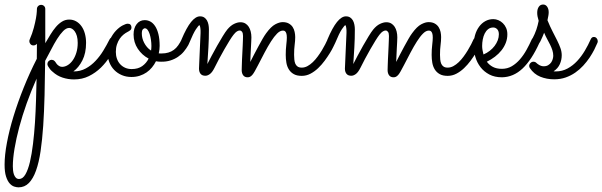

<svg xmlns="http://www.w3.org/2000/svg" viewBox="-108 -324 2638 841"><path d="M269 -136.2Q269 -91.3 252.9 -59.6Q236.8 -27.8 213.4 -11.2H215.3Q244.1 -11.2 267.8 -24.2Q291.5 -37.1 310.5 -57.4Q329.6 -77.6 344.7 -102.5Q359.9 -127.4 371.6 -150.9Q374 -156.2 378.7 -159.2Q383.3 -162.1 388.7 -162.1Q397 -162.1 401.9 -156.2Q406.7 -150.4 406.7 -143.6Q406.7 -139.6 405.3 -136.2Q392.6 -107.9 375 -79.3Q357.4 -50.8 334 -27.8Q310.5 -4.9 281.2 9.5Q252 23.9 216.3 23.9Q190.4 23.9 166 15.9Q141.6 7.8 123 -9.3Q116.2 -14.6 111.3 -20.8Q106.4 -26.9 103.5 -32.2Q102.5 -33.2 102.5 -34.2Q99.6 -38.6 99.6 -43.5Q99.6 -49.8 104 -55.2Q104.5 -56.2 105 -56.4Q105.5 -56.6 106 -57.1Q110.8 -61.5 116.7 -62H118.2Q120.6 -62 121.6 -61.5Q122.1 -61.5 122.3 -61.3Q122.6 -61 123 -61Q124.5 -61 126.5 -60.1Q127 -59.6 127.4 -59.6Q131.8 -56.6 134.8 -52.2Q138.2 -46.4 142.6 -41.5Q146.5 -37.6 151.9 -34.4Q157.2 -31.2 164.1 -31.2Q176.3 -31.2 188.5 -38.6Q200.7 -45.9 210.4 -59.6Q220.2 -73.2 226.3 -92.8Q232.4 -112.3 232.4 -136.2Q232.4 -153.8 228.8 -166.3Q225.1 -178.7 219.5 -186.5Q213.9 -194.3 207.5 -198Q201.2 -201.7 195.3 -201.7Q182.1 -201.7 168.7 -188Q155.3 -174.3 142.1 -153.3Q128.9 -132.3 116 -106.9Q103 -81.5 89.8 -57.6Q88.9 21.5 87.2 93.3Q85.4 165 81.3 226.6Q77.1 288.1 69.8 337.9Q62.5 387.7 49.8 423.1Q37.1 458.5 18.6 477.5Q0 496.6 -26.9 496.6Q-35.2 496.6 -45.9 493.2Q-56.6 489.7 -65.9 479.2Q-75.2 468.8 -81.5 449.2Q-87.9 429.7 -87.9 397Q-87.9 355.5 -77.6 300.8Q-67.4 246.1 -48.6 184.8Q-29.8 123.5 -3.9 59.1Q22 -5.4 53.2 -66.4Q53.2 -83.5 53.5 -100.1Q53.7 -116.7 53.7 -132.3Q47.4 -125 38.6 -125Q30.3 -125 25.4 -130.9Q20.5 -136.7 20.5 -143.6Q20.5 -147 22 -150.9Q33.7 -177.7 40 -201.9Q46.4 -226.1 49.6 -244.4Q52.7 -262.7 53.2 -273.4Q53.7 -284.2 53.7 -284.7Q53.7 -292 59.1 -297.4Q64.5 -302.7 72.3 -302.7Q79.6 -302.7 85 -297.6Q90.3 -292.5 90.3 -284.7V-134.8Q101.6 -153.8 112.8 -172.4Q124 -190.9 136.5 -205.6Q148.9 -220.2 163.3 -229.2Q177.7 -238.3 195.3 -238.3Q211.9 -238.3 225.6 -230.5Q239.3 -222.7 249 -209Q258.8 -195.3 263.9 -176.5Q269 -157.7 269 -136.2ZM52.2 20.5Q28.3 74.2 9 128.4Q-10.3 182.6 -23.7 232.9Q-37.1 283.2 -44.4 327.1Q-51.8 371.1 -51.8 404.3Q-51.8 412.6 -50.8 422.4Q-49.8 432.1 -46.9 440.4Q-43.9 448.7 -38.6 454.3Q-33.2 460 -24.4 460Q-8.3 460 3.4 439.7Q15.1 419.4 23.2 385Q31.2 350.6 36.6 305.9Q42 261.2 45.2 212.4Q48.3 163.6 49.8 114Q51.3 64.5 52.2 20.5Z M596.7 -53.7Q584.5 -53.7 575.2 -55.7Q567.9 -41 557.6 -28.6Q547.4 -16.1 533.9 -6.8Q520.5 2.4 503.9 7.8Q487.3 13.2 467.8 13.2Q444.8 13.2 425.8 5.1Q406.7 -2.9 392.6 -17.3Q378.4 -31.7 370.6 -52Q362.8 -72.3 362.8 -96.7Q362.8 -127.9 374 -151.1Q385.3 -174.3 399.9 -189.7Q414.6 -205.1 429.2 -212.6Q443.8 -220.2 451.2 -220.2Q459.5 -220.2 463.6 -215.8Q467.8 -211.4 467.8 -204.1Q467.8 -195.8 462.6 -191.7Q457.5 -187.5 449.7 -183.6Q441.9 -179.7 433.1 -172.6Q424.3 -165.5 416.7 -154.8Q409.2 -144 404.3 -129.4Q399.4 -114.7 399.4 -96.7Q399.4 -80.6 404.3 -66.7Q409.2 -52.7 418.5 -42.7Q427.7 -32.7 440.4 -27.1Q453.1 -21.5 468.8 -21.5Q496.6 -21.5 514.9 -34.4Q533.2 -47.4 543 -67.4Q514.2 -82.5 495.6 -110.4Q477.1 -138.2 477.1 -172.9Q477.1 -200.7 490.5 -218.3Q503.9 -235.8 525.9 -235.8Q539.1 -235.8 550.8 -229.5Q562.5 -223.1 571.5 -209.5Q580.6 -195.8 585.9 -174.3Q591.3 -152.8 591.3 -123Q591.3 -107.4 587.4 -90.3Q590.3 -89.8 593.3 -89.8Q596.2 -89.8 599.6 -89.8Q616.2 -89.8 629.4 -93.8Q642.6 -97.7 653.3 -105.5Q664.1 -113.3 672.6 -125.5Q681.2 -137.7 689 -153.8Q690.4 -156.7 695.3 -159.4Q700.2 -162.1 705.1 -162.1Q711.4 -162.1 717 -157Q722.7 -151.9 722.7 -143.6Q722.7 -139.6 720.7 -135Q718.8 -130.4 716.8 -126.5Q708.5 -111.8 697.5 -98.4Q686.5 -85 671.6 -75Q656.7 -64.9 638.2 -59.1Q619.6 -53.2 596.7 -53.7ZM513.2 -176.8Q513.2 -167.5 515.6 -157.2Q518.1 -147 523.2 -137Q528.3 -127 535.9 -117.9Q543.5 -108.9 553.7 -102.5Q555.2 -112.8 555.2 -122.6Q555.2 -135.7 553.2 -149.4Q551.3 -163.1 547.6 -174.6Q543.9 -186 538.6 -193.1Q533.2 -200.2 525.9 -200.2Q522.9 -200.2 518.1 -195.8Q513.2 -191.4 513.2 -176.8Z M800.3 -43.5Q807.6 -58.1 819.1 -79.8Q830.6 -101.6 843 -123.5Q855.5 -145.5 867.4 -165Q879.4 -184.6 887.7 -194.8Q901.9 -211.9 917 -219.2Q932.1 -226.6 944.8 -226.6Q957.5 -226.6 966.6 -221.2Q975.6 -215.8 981.4 -206.8Q987.3 -197.8 990.2 -185.8Q993.2 -173.8 993.2 -160.2Q993.2 -152.3 992.4 -139.6Q991.7 -127 991 -112.3Q990.2 -97.7 989.5 -82Q988.8 -66.4 988.3 -52.7Q995.6 -67.4 1004.9 -85.2Q1014.2 -103 1023.7 -120.6Q1033.2 -138.2 1042 -153.6Q1050.8 -168.9 1058.1 -178.7Q1079.1 -207.5 1097.4 -217.3Q1115.7 -227.1 1129.9 -227.1Q1146.5 -227.1 1157.2 -220.9Q1168 -214.8 1174.1 -205.3Q1180.2 -195.8 1182.6 -184.1Q1185.1 -172.4 1185.1 -161.6Q1185.1 -145 1182.6 -127Q1180.2 -108.9 1180.2 -84Q1180.2 -73.7 1181.2 -63.5Q1182.1 -53.2 1185.3 -45.4Q1188.5 -37.6 1195.3 -32.7Q1202.1 -27.8 1213.9 -27.8Q1226.6 -27.8 1238.8 -34.4Q1251 -41 1262.2 -51.8Q1273.4 -62.5 1283.4 -76.2Q1293.5 -89.8 1301.8 -103.5Q1310.1 -117.2 1316.4 -129.6Q1322.8 -142.1 1326.7 -150.9Q1329.1 -156.2 1333.5 -159.2Q1337.9 -162.1 1343.3 -162.1Q1351.6 -162.1 1356.7 -156Q1361.8 -149.9 1361.8 -143.1Q1361.8 -139.6 1360.4 -136.2Q1358.4 -132.3 1352.5 -119.9Q1346.7 -107.4 1336.9 -91.6Q1327.1 -75.7 1314.2 -58.1Q1301.3 -40.5 1285.6 -25.6Q1270 -10.7 1252 -1.2Q1233.9 8.3 1213.9 8.3Q1192.4 8.3 1179 0.7Q1165.5 -6.8 1157.5 -19.5Q1149.4 -32.2 1146.5 -48.8Q1143.6 -65.4 1143.6 -83.5Q1143.6 -107.4 1146 -127.7Q1148.4 -147.9 1148.4 -159.2Q1148.4 -171.4 1146.2 -177.7Q1144 -184.1 1140.9 -186.8Q1137.7 -189.5 1134.8 -189.7Q1131.8 -189.9 1130.4 -189.9Q1118.7 -189.9 1105.7 -177Q1092.8 -164.1 1079.1 -142.6Q1065.4 -121.1 1051 -93.8Q1036.6 -66.4 1022 -38.1Q1013.7 -22.5 1008.1 -12.2Q1002.4 -2 997.3 3.9Q992.2 9.8 987.3 12.2Q982.4 14.6 976.6 14.6Q963.9 14.6 957.3 5.9Q950.7 -2.9 950.7 -17.1Q950.7 -24.4 951.2 -36.6Q951.7 -48.8 952.1 -63.5Q952.6 -78.1 953.6 -93.8Q954.6 -109.4 955.1 -123.8Q955.6 -138.2 956.1 -149.4Q956.5 -160.6 956.5 -166.5Q956.5 -179.2 952.1 -184.8Q947.8 -190.4 941.9 -190.4Q936.5 -190.4 929.9 -186.5Q923.3 -182.6 914.6 -171.4Q907.7 -162.6 897.2 -145.8Q886.7 -128.9 875 -108.4Q863.3 -87.9 851.8 -66.4Q840.3 -44.9 832 -27.8Q821.8 -7.3 811.5 0.2Q801.3 7.8 791.5 7.8Q777.3 7.8 770.5 -0.7Q763.7 -9.3 763.7 -23.4Q763.7 -24.9 764.4 -41Q765.1 -57.1 766.1 -80.3Q767.1 -103.5 768.3 -129.9Q769.5 -156.2 770.5 -179.2Q771 -191.4 769.5 -201.7Q768.1 -211.9 765.6 -213.9Q761.7 -212.9 750.2 -195.8Q738.8 -178.7 721.2 -136.2Q718.8 -130.9 713.9 -127.9Q709 -125 703.6 -125Q695.3 -125 690.4 -130.6Q685.5 -136.2 685.5 -143.6Q685.5 -147 687 -150.9Q709 -203.1 729 -227.8Q749 -252.4 768.1 -252.4Q779.3 -252.4 786.9 -247.3Q794.4 -242.2 798.8 -234.1Q803.2 -226.1 805.2 -215.8Q807.1 -205.6 807.1 -195.8Q807.1 -152.3 804.9 -116.2Q802.7 -80.1 800.3 -43.5Z M1439.5 -43.5Q1446.8 -58.1 1458.3 -79.8Q1469.7 -101.6 1482.2 -123.5Q1494.6 -145.5 1506.6 -165Q1518.6 -184.6 1526.9 -194.8Q1541 -211.9 1556.2 -219.2Q1571.3 -226.6 1584 -226.6Q1596.7 -226.6 1605.7 -221.2Q1614.7 -215.8 1620.6 -206.8Q1626.5 -197.8 1629.4 -185.8Q1632.3 -173.8 1632.3 -160.2Q1632.3 -152.3 1631.6 -139.6Q1630.9 -127 1630.1 -112.3Q1629.4 -97.7 1628.7 -82Q1627.9 -66.4 1627.4 -52.7Q1634.8 -67.4 1644 -85.2Q1653.3 -103 1662.8 -120.6Q1672.4 -138.2 1681.2 -153.6Q1689.9 -168.9 1697.3 -178.7Q1718.3 -207.5 1736.6 -217.3Q1754.9 -227.1 1769 -227.1Q1785.6 -227.1 1796.4 -220.9Q1807.1 -214.8 1813.2 -205.3Q1819.3 -195.8 1821.8 -184.1Q1824.2 -172.4 1824.2 -161.6Q1824.2 -145 1821.8 -127Q1819.3 -108.9 1819.3 -84Q1819.3 -73.7 1820.3 -63.5Q1821.3 -53.2 1824.5 -45.4Q1827.6 -37.6 1834.5 -32.7Q1841.3 -27.8 1853 -27.8Q1865.7 -27.8 1877.9 -34.4Q1890.1 -41 1901.4 -51.8Q1912.6 -62.5 1922.6 -76.2Q1932.6 -89.8 1940.9 -103.5Q1949.2 -117.2 1955.6 -129.6Q1961.9 -142.1 1965.8 -150.9Q1968.3 -156.2 1972.7 -159.2Q1977.1 -162.1 1982.4 -162.1Q1990.7 -162.1 1995.8 -156Q2001 -149.9 2001 -143.1Q2001 -139.6 1999.5 -136.2Q1997.6 -132.3 1991.7 -119.9Q1985.8 -107.4 1976.1 -91.6Q1966.3 -75.7 1953.4 -58.1Q1940.4 -40.5 1924.8 -25.6Q1909.2 -10.7 1891.1 -1.2Q1873 8.3 1853 8.3Q1831.5 8.3 1818.1 0.7Q1804.7 -6.8 1796.6 -19.5Q1788.6 -32.2 1785.6 -48.8Q1782.7 -65.4 1782.7 -83.5Q1782.7 -107.4 1785.2 -127.7Q1787.6 -147.9 1787.6 -159.2Q1787.6 -171.4 1785.4 -177.7Q1783.2 -184.1 1780 -186.8Q1776.9 -189.5 1773.9 -189.7Q1771 -189.9 1769.5 -189.9Q1757.8 -189.9 1744.9 -177Q1731.9 -164.1 1718.3 -142.6Q1704.6 -121.1 1690.2 -93.8Q1675.8 -66.4 1661.1 -38.1Q1652.8 -22.5 1647.2 -12.2Q1641.6 -2 1636.5 3.9Q1631.3 9.8 1626.5 12.2Q1621.6 14.6 1615.7 14.6Q1603 14.6 1596.4 5.9Q1589.8 -2.9 1589.8 -17.1Q1589.8 -24.4 1590.3 -36.6Q1590.8 -48.8 1591.3 -63.5Q1591.8 -78.1 1592.8 -93.8Q1593.8 -109.4 1594.2 -123.8Q1594.7 -138.2 1595.2 -149.4Q1595.7 -160.6 1595.7 -166.5Q1595.7 -179.2 1591.3 -184.8Q1586.9 -190.4 1581.1 -190.4Q1575.7 -190.4 1569.1 -186.5Q1562.5 -182.6 1553.7 -171.4Q1546.9 -162.6 1536.4 -145.8Q1525.9 -128.9 1514.2 -108.4Q1502.4 -87.9 1491 -66.4Q1479.5 -44.9 1471.2 -27.8Q1460.9 -7.3 1450.7 0.2Q1440.4 7.8 1430.7 7.8Q1416.5 7.8 1409.7 -0.7Q1402.8 -9.3 1402.8 -23.4Q1402.8 -24.9 1403.6 -41Q1404.3 -57.1 1405.3 -80.3Q1406.2 -103.5 1407.5 -129.9Q1408.7 -156.2 1409.7 -179.2Q1410.2 -191.4 1408.7 -201.7Q1407.2 -211.9 1404.8 -213.9Q1400.9 -212.9 1389.4 -195.8Q1377.9 -178.7 1360.4 -136.2Q1357.9 -130.9 1353 -127.9Q1348.1 -125 1342.8 -125Q1334.5 -125 1329.6 -130.6Q1324.7 -136.2 1324.7 -143.6Q1324.7 -147 1326.2 -150.9Q1348.1 -203.1 1368.2 -227.8Q1388.2 -252.4 1407.2 -252.4Q1418.5 -252.4 1426 -247.3Q1433.6 -242.2 1438 -234.1Q1442.4 -226.1 1444.3 -215.8Q1446.3 -205.6 1446.3 -195.8Q1446.3 -152.3 1444.1 -116.2Q1441.9 -80.1 1439.5 -43.5Z M2024.4 -53.7Q2034.7 -39.6 2050.8 -31Q2066.9 -22.5 2090.3 -22.5Q2114.3 -22.5 2133.8 -33.9Q2153.3 -45.4 2169.4 -64Q2185.5 -82.5 2198.2 -105.5Q2210.9 -128.4 2221.2 -151.4Q2223.6 -156.7 2228 -159.4Q2232.4 -162.1 2237.8 -162.1Q2246.1 -162.1 2251.2 -156.2Q2256.3 -150.4 2256.3 -143.6Q2256.3 -141.1 2255.9 -139.4Q2255.4 -137.7 2254.4 -135.7Q2220.7 -61.5 2180.9 -23.9Q2141.1 13.7 2090.8 14.6Q2058.6 14.6 2035.2 2.2Q2011.7 -10.3 1996.6 -30Q1981.4 -49.8 1974.1 -74.7Q1966.8 -99.6 1966.8 -124.5Q1966.8 -149.4 1972.9 -170.4Q1979 -191.4 1990.5 -207Q2002 -222.7 2017.8 -231.4Q2033.7 -240.2 2052.7 -240.2Q2064 -240.2 2075 -235.6Q2085.9 -231 2094.7 -222.4Q2103.5 -213.9 2108.9 -201.7Q2114.3 -189.5 2114.3 -173.8Q2114.3 -153.8 2107.4 -136.2Q2100.6 -118.7 2088.6 -103.5Q2076.7 -88.4 2060.1 -75.7Q2043.5 -63 2024.4 -53.7ZM2009.8 -85.4Q2024.9 -91.8 2037.4 -101.6Q2049.8 -111.3 2058.6 -123Q2067.4 -134.8 2072.3 -147.7Q2077.1 -160.6 2077.1 -173.8Q2077.1 -188.5 2069.8 -196Q2062.5 -203.6 2052.7 -203.6Q2039.6 -203.6 2030.3 -196.3Q2021 -189 2015.1 -177.2Q2009.3 -165.5 2006.6 -151.1Q2003.9 -136.7 2003.9 -122.6Q2003.9 -113.8 2005.6 -104Q2007.3 -94.2 2009.8 -85.4Z M2275.4 -180.7Q2272.5 -172.9 2268.3 -163.1Q2264.2 -153.3 2258.8 -142.6Q2254.4 -134.3 2249.8 -129.6Q2245.1 -125 2237.8 -125Q2229.5 -125 2224.6 -130.1Q2219.7 -135.3 2219.7 -142.1Q2219.7 -144.5 2220.2 -146.2Q2220.7 -147.9 2222.7 -151.9Q2235.4 -176.3 2241.5 -194.6Q2247.6 -212.9 2251.5 -232.9Q2248 -244.1 2246.6 -252Q2245.1 -259.8 2245.1 -268.1Q2245.1 -284.2 2252 -294.2Q2258.8 -304.2 2271 -304.2Q2282.2 -304.2 2288.8 -294.4Q2295.4 -284.7 2295.4 -270.5Q2295.4 -262.7 2293.9 -254.9Q2292.5 -247.1 2290 -235.4Q2301.3 -207.5 2312.5 -186Q2323.7 -164.6 2332.5 -146.7Q2341.3 -128.9 2346.9 -113.3Q2352.5 -97.7 2352.5 -82Q2352.5 -61.5 2344.2 -43Q2335.9 -24.4 2316.9 -11.7Q2319.3 -11.2 2321.8 -11.2Q2324.2 -11.2 2326.7 -11.2Q2354.5 -11.2 2377.9 -23.9Q2401.4 -36.6 2420.2 -56.9Q2439 -77.1 2453.6 -101.8Q2468.3 -126.5 2479 -150.9Q2483.9 -162.1 2492.7 -162.1Q2501 -162.1 2505.6 -156.2Q2510.3 -150.4 2510.3 -143.6Q2510.3 -139.6 2508.8 -136.2Q2503.4 -123 2494.9 -106.2Q2486.3 -89.4 2474.4 -71.5Q2462.4 -53.7 2446.8 -36.6Q2431.2 -19.5 2411.9 -6.1Q2392.6 7.3 2369.6 15.4Q2346.7 23.4 2319.3 23.4Q2286.6 23.4 2258.5 12Q2230.5 0.5 2212.9 -25.9Q2210 -30.3 2210 -35.2Q2210 -42.5 2215.6 -48.1Q2221.2 -53.7 2228.5 -53.7Q2236.3 -53.7 2241.7 -48.3Q2242.2 -47.4 2245.1 -45.2Q2248 -43 2252.2 -40.3Q2256.3 -37.6 2262 -35.6Q2267.6 -33.7 2273.4 -33.7Q2285.2 -33.7 2293.2 -38.6Q2301.3 -43.5 2306.2 -50.5Q2311 -57.6 2313.2 -65.7Q2315.4 -73.7 2315.4 -79.6Q2315.4 -91.8 2311.5 -104Q2307.6 -116.2 2301.5 -128.4Q2295.4 -140.6 2288.3 -153.6Q2281.2 -166.5 2275.4 -180.7Z"/></svg>

Font: Sacramento
Style: Regular
Weight: 400
Designer: Astigmatic (AOETI)
Foundry: Astigmatic (AOETI)
Version: Version 1.000